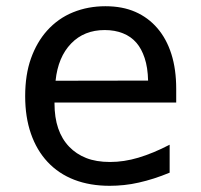

<svg xmlns="http://www.w3.org/2000/svg" viewBox="-20 -580 642 614"><path d="M330.6 14.2Q267.6 14.2 217.5 -5.1Q167.5 -24.4 132.3 -62Q97.2 -99.6 78.9 -152.6Q60.5 -205.6 60.5 -272.5Q60.5 -341.3 79.1 -393.3Q97.7 -445.3 130.4 -481.9Q166 -521.5 213.9 -540.8Q261.7 -560.1 316.9 -560.1Q371.6 -560.1 412.8 -542Q454.1 -523.9 483.4 -489.7Q512.7 -455.6 528.1 -407Q543.5 -358.4 543.5 -295.9V-252H154.3V-249Q154.3 -159.7 201.2 -110.8Q223.6 -87.4 255.6 -74.7Q287.6 -62 332 -62Q376.5 -62 422.4 -75.7Q469.7 -89.8 522.5 -117.2V-27.8Q496.6 -17.1 472.2 -9.3Q447.8 -1.5 423.8 3.9Q400.4 9.3 377 11.7Q353.5 14.2 330.6 14.2ZM453.6 -322.3Q452.6 -364.3 442.6 -394.3Q432.6 -424.3 416.5 -442.9Q398.9 -463.4 373 -473.6Q347.2 -483.9 314.9 -483.9Q249 -483.9 207.5 -440.9Q165.5 -397.5 157.7 -321.8Z"/></svg>

Font: Hack
Style: Regular
Weight: 400
Monospace: yes
Designer: Christopher Simpkins
Foundry: Christopher Simpkins
Version: Version 2.019; ttfautohint (v1.4.1) -l 4 -r 80 -G 350 -x 0 -